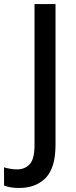

<svg xmlns="http://www.w3.org/2000/svg" viewBox="-87 -827 378 951"><path d="M8 104Q-37 104 -67 92V2Q-53 6 -36.5 9Q-20 12 -1 12Q35 12 59.5 -13Q84 -38 84 -109V-807H188V-110Q188 4 139.5 54Q91 104 8 104Z"/></svg>

Font: Noto Sans Telugu UI SemiCondensed Medium
Style: Regular
Weight: 500
Width: 4
Designer: Jelle Bosma - Monotype Design Team
Foundry: Monotype Imaging Inc.
Version: Version 2.005; ttfautohint (v1.8.4.7-5d5b)